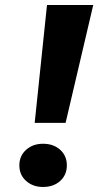

<svg xmlns="http://www.w3.org/2000/svg" viewBox="-20 -720 391 764"><path d="M167 -700 118 -231H241L351 -700ZM57 -62Q57 -24 84 0Q111 24 151 24Q193 24 219.5 0Q246 -24 246 -62Q246 -100 219.5 -124Q193 -148 151 -148Q111 -148 84 -124Q57 -100 57 -62Z"/></svg>

Font: Jost
Style: Bold Italic
Weight: 700
Italic angle: -5°
Version: Version 3.710